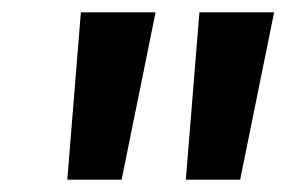

<svg xmlns="http://www.w3.org/2000/svg" viewBox="-20 -711 464 311"><path d="M111 -691H232L177 -420H89ZM303 -691H424L369 -420H281Z"/></svg>

Font: FiraGO Medium
Style: Italic
Weight: 500
Italic angle: -8°
Designer: bBox Type GmbH
Foundry: bBox Type GmbH
Version: Version 1.001